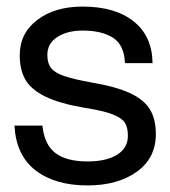

<svg xmlns="http://www.w3.org/2000/svg" viewBox="-20 -552 518 584"><path d="M24 -170H109Q115 -112 148.5 -86.5Q182 -61 246 -61Q304 -61 336.5 -81.5Q369 -102 369 -139Q369 -164 360 -178.5Q351 -193 323 -204Q295 -215 238 -224Q161 -237 117.5 -258.5Q74 -280 57 -310Q40 -340 40 -384Q40 -451 93.5 -491.5Q147 -532 231 -532Q330 -532 386.5 -487Q443 -442 444 -360H360Q358 -415 324 -437Q290 -459 231 -459Q185 -459 154.5 -439.5Q124 -420 124 -385Q124 -360 135 -345.5Q146 -331 174.5 -321Q203 -311 259 -301Q335 -288 377 -268Q419 -248 436.5 -218.5Q454 -189 454 -144Q454 -71 396 -29.5Q338 12 246 12Q148 12 88.5 -33.5Q29 -79 24 -170Z"/></svg>

Font: Aspekta 400
Style: Regular
Weight: 400
Designer: Ivo Dolenc
Version: Version 2.000